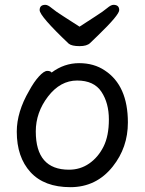

<svg xmlns="http://www.w3.org/2000/svg" viewBox="-20 -755 602 799"><path d="M267.1 -48.8Q314 -48.8 351.1 -74.5Q388.2 -100.1 410.6 -144.5Q433.1 -189 433.1 -257.8Q433.1 -326.2 402.1 -373Q371.1 -419.9 301 -419.9Q231 -419.9 179.9 -353.5Q128.9 -287.1 128.9 -208Q128.9 -48.8 267.1 -48.8ZM272.9 23.9Q164.1 23.9 106.9 -38.6Q49.8 -101.1 49.8 -207Q49.8 -289.1 101.1 -377Q121.1 -414.1 142.1 -437Q163.1 -460 176.8 -460Q189.9 -460 194.8 -453.1Q247.1 -492.2 309.1 -492.2Q371.1 -492.2 416 -461.9Q512.2 -398.9 512.2 -245.1Q512.2 -141.1 449.2 -62Q380.9 23.9 272.9 23.9ZM311 -563Q278.8 -563 266.1 -573.2Q145 -688 145 -712.9Q145 -734.9 168.9 -734.9Q179.2 -734.9 195.1 -721.4Q210.9 -708 244.9 -686.5Q278.8 -665 311 -644Q342.8 -665 376.5 -686.5Q410.2 -708 426 -721.4Q441.9 -734.9 452.1 -734.9Q476.1 -734.9 476.1 -712.9Q476.1 -692.9 388.2 -607.9Q368.2 -588.9 355 -575.9Q341.8 -563 311 -563Z"/></svg>

Font: LXGW WenKai Screen
Style: Regular
Weight: 400
Designer: LXGW / Fontworks Inc.
Foundry: LXGW / Fontworks Inc.
Version: Version 1.510;January 18,2025